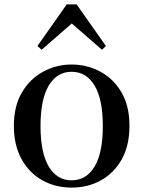

<svg xmlns="http://www.w3.org/2000/svg" viewBox="-20 -836 652 872"><path d="M305 16Q232 16 172.5 -17Q113 -50 78 -113Q43 -176 43 -265Q43 -354 79.5 -416Q116 -478 176 -510.5Q236 -543 305 -543Q375 -543 435 -511Q495 -479 531.5 -417Q568 -355 568 -265Q568 -175 533 -112.5Q498 -50 438.5 -17Q379 16 305 16ZM305 -17Q372 -17 409.5 -79.5Q447 -142 447 -263Q447 -385 409.5 -447.5Q372 -510 305 -510Q239 -510 201.5 -447.5Q164 -385 164 -263Q164 -142 201.5 -79.5Q239 -17 305 -17ZM443 -610 272 -759H340L169 -610L150 -627L283 -816H328L461 -627Z"/></svg>

Font: Noto Serif SC ExtraLight SemiBold
Style: Regular
Weight: 600
Version: Version 2.002-H1;hotconv 1.1.0;makeotfexe 2.6.0